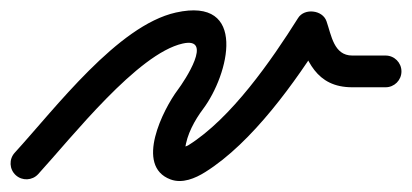

<svg xmlns="http://www.w3.org/2000/svg" viewBox="-41 -306 779 363"><path d="M31.2 23.2C31.2 23.2 31.2 23.2 31.2 23.2C95.9 -47.7 219.1 -204.6 304.5 -223.7C363.5 -236.9 308.1 -153.4 295 -136C267.8 -99.7 213.1 7.7 281.3 33.2C303.7 41.6 328.1 31.2 346.9 19.4C436.1 -36.3 517.8 -151.6 573.4 -240C579.4 -249.6 564.1 -256.5 548.3 -258.3C532.4 -260.1 515.9 -256.9 519.7 -246.2C538.4 -192.3 556 -141 625 -141C646 -141 667 -141 688 -141C704.6 -141 718 -154.4 718 -171C718 -187.6 704.6 -201 688 -201C688 -201 688 -201 688 -201C667 -201 646 -201 625 -201C590 -201 585.5 -239.5 576.3 -265.8C572.6 -276.6 562.2 -282.9 551.2 -284.1C540.2 -285.4 528.6 -281.6 522.6 -272C472.1 -191.7 396.1 -82.1 315.1 -31.4C310.2 -28.4 295.8 -25.7 301.8 -23.2C306.1 -21.4 306.6 -19.8 309.2 -16.5C310.9 -14.4 308.8 -22 309.1 -24.7C311.8 -51.2 327.3 -79.1 343 -100C391.5 -164.6 428.6 -312.9 291.5 -282.3C181.5 -257.7 64.1 -101.8 -13.2 -17.2C-24.3 -5 -23.5 14 -11.2 25.2C1 36.3 20 35.5 31.2 23.2Z"/></svg>

Font: FRB American Cursive
Style: Bold Italic
Weight: 700
Italic angle: -25°
Version: Version 2.0;Modular Font Editor K font №1